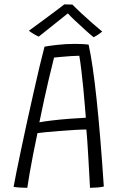

<svg xmlns="http://www.w3.org/2000/svg" viewBox="-20 -870 552 897"><path d="M107.5 7.5Q91.5 7.5 72.8 6.2Q54 5 43.5 3Q47.5 -20 56.8 -66Q66 -112 78.8 -172.5Q91.5 -233 106.2 -300Q121 -367 135.8 -433Q150.5 -499 164 -555.8Q177.5 -612.5 188 -652Q205.5 -655.5 245.8 -660.2Q286 -665 330 -665Q345.5 -665 362.8 -664.2Q380 -663.5 394 -661.5Q413.5 -574 431.2 -407Q449 -240 465 1.5Q452.5 4.5 434.2 6Q416 7.5 400.5 7.5Q399.5 -10.5 397.5 -47.8Q395.5 -85 393 -128.2Q390.5 -171.5 388 -209.2Q385.5 -247 383.5 -265Q363.5 -265 328.8 -263Q294 -261 256.5 -258Q219 -255 190.5 -252.2Q162 -249.5 155 -248Q144.5 -199 135 -149.8Q125.5 -100.5 118.2 -59.2Q111 -18 107.5 7.5ZM164 -298.5Q186.5 -303 225 -307.5Q263.5 -312 305.2 -315.2Q347 -318.5 381 -320Q379.5 -338.5 376.5 -375.8Q373.5 -413 369.2 -457.2Q365 -501.5 360 -542.5Q355 -583.5 350.5 -609.5Q337 -609.5 312.5 -608Q288 -606.5 265 -604.2Q242 -602 232.5 -601Q226.5 -578 207.2 -497Q188 -416 164 -298.5ZM318.5 -848.5Q337.5 -829 362.5 -805.8Q387.5 -782.5 412.8 -760.5Q438 -738.5 457.5 -722.5Q446.5 -713.5 436.5 -707Q426.5 -700.5 417.5 -696Q403.5 -707 379.5 -728.8Q355.5 -750.5 332 -772.5Q308.5 -794.5 297 -807.5Q286 -798.5 260.8 -778.5Q235.5 -758.5 207.8 -736.2Q180 -714 161 -699Q154 -701.5 138 -711Q122 -720.5 115 -726.5Q144 -747.5 178.8 -773.2Q213.5 -799 242 -820.2Q270.5 -841.5 280.5 -849.5Q287 -849.5 298.5 -849.2Q310 -849 318.5 -848.5Z"/></svg>

Font: Grandstander ExtraLight
Style: Regular
Weight: 200
Designer: Tyler Finck
Foundry: Etcetera Type Co
Version: Version 1.200; ttfautohint (v1.8.3)